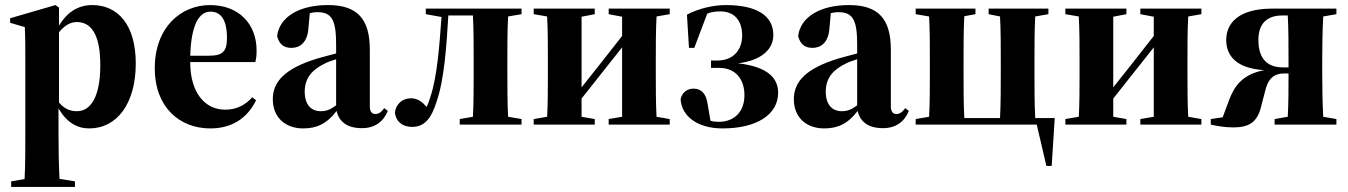

<svg xmlns="http://www.w3.org/2000/svg" viewBox="-20 -492 5320 758"><path d="M24 246H276V224L215 214C212 162 211 92 211 36V-64C243 -9 284 15 332 15C442 15 516 -83 516 -242C516 -392 447 -472 344 -472C286 -472 243 -441 213 -391V-462L199 -472L20 -420V-402L78 -385C80 -340 80 -302 80 -240V36C80 92 80 163 77 215L24 224ZM283 -405C338 -405 376 -359 376 -235C376 -106 336 -53 284 -53C254 -53 235 -63 213 -87V-365C233 -389 256 -405 283 -405Z M811 -446C850 -446 876 -417 876 -342C876 -287 858 -272 803 -272H731C735 -403 770 -446 811 -446ZM810 15C889 15 953 -19 991 -96L976 -108C949 -78 915 -59 869 -59C789 -59 731 -126 731 -246V-247H988C992 -264 993 -273 993 -293C993 -397 923 -472 809 -472C696 -472 591 -386 591 -222C591 -70 688 15 810 15Z M1409 14C1460 14 1494 -12 1511 -54L1497 -65C1484 -48 1475 -42 1461 -42C1448 -42 1440 -52 1440 -72V-296C1440 -418 1390 -472 1275 -472C1157 -472 1082 -422 1074 -349C1083 -317 1100 -303 1131 -303C1163 -303 1195 -323 1198 -385L1203 -440C1212 -442 1222 -444 1232 -444C1290 -444 1307 -414 1307 -316V-281C1279 -274 1252 -266 1233 -261C1102 -221 1057 -168 1057 -100C1057 -28 1107 15 1177 15C1230 15 1270 -3 1309 -54C1318 -13 1349 14 1409 14ZM1183 -130C1183 -186 1214 -218 1264 -242C1273 -247 1288 -252 1307 -258V-76C1284 -59 1268 -53 1246 -53C1210 -53 1183 -77 1183 -130Z M1607 9C1656 9 1683 -25 1703 -89C1734 -176 1743 -313 1750 -431H1847C1850 -379 1850 -307 1850 -251V-207C1850 -153 1850 -82 1847 -31L1795 -22V0H2039V-22L1986 -31C1983 -82 1983 -153 1983 -207V-251C1983 -305 1983 -375 1986 -427L2039 -436V-458H1661V-436L1723 -425C1715 -313 1706 -189 1679 -109C1675 -95 1670 -81 1664 -70C1649 -88 1630 -104 1603 -104C1570 -104 1543 -83 1539 -47C1543 -12 1569 9 1607 9Z M2383 -436 2436 -426V-350L2356 -248L2276 -147V-426L2328 -436V-458H2087V-436L2140 -427C2143 -375 2143 -305 2143 -251V-207C2143 -153 2143 -82 2140 -31L2087 -22V0H2328V-22L2276 -31V-103L2436 -305V-31L2383 -22V0H2624V-22L2572 -31C2569 -82 2569 -153 2569 -207V-251C2569 -305 2569 -375 2572 -427L2624 -436V-458H2383Z M2832 15C2967 15 3052 -39 3052 -126C3052 -180 3016 -228 2894 -242C2988 -254 3033 -298 3033 -354C3033 -431 2966 -472 2846 -472C2795 -472 2736 -458 2692 -434L2700 -303H2721L2772 -438C2786 -444 2802 -447 2824 -447C2878 -447 2910 -412 2910 -352C2910 -301 2881 -253 2811 -253H2787V-224H2818C2889 -224 2919 -174 2919 -116C2919 -54 2882 -11 2817 -11C2808 -11 2797 -12 2785 -15L2774 -79C2768 -126 2746 -142 2718 -142C2694 -142 2674 -129 2667 -101C2670 -35 2732 15 2832 15Z M3466 14C3517 14 3551 -12 3568 -54L3554 -65C3541 -48 3532 -42 3518 -42C3505 -42 3497 -52 3497 -72V-296C3497 -418 3447 -472 3332 -472C3214 -472 3139 -422 3131 -349C3140 -317 3157 -303 3188 -303C3220 -303 3252 -323 3255 -385L3260 -440C3269 -442 3279 -444 3289 -444C3347 -444 3364 -414 3364 -316V-281C3336 -274 3309 -266 3290 -261C3159 -221 3114 -168 3114 -100C3114 -28 3164 15 3234 15C3287 15 3327 -3 3366 -54C3375 -13 3406 14 3466 14ZM3240 -130C3240 -186 3271 -218 3321 -242C3330 -247 3345 -252 3364 -258V-76C3341 -59 3325 -53 3303 -53C3267 -53 3240 -77 3240 -130Z M3883 -436 3928 -427C3931 -376 3931 -305 3931 -251V-207C3931 -151 3931 -78 3928 -26H3787C3784 -78 3784 -151 3784 -207V-251C3784 -305 3784 -376 3787 -428L3831 -436V-458H3595V-436L3648 -427C3651 -375 3651 -305 3651 -251V-207C3651 -153 3651 -82 3648 -31L3595 -22V0H4073L4111 163H4132L4144 -26H4067C4064 -78 4064 -151 4064 -207V-251C4064 -305 4064 -375 4067 -427L4119 -436V-458H3883Z M4482 -436 4535 -426V-350L4455 -248L4375 -147V-426L4427 -436V-458H4186V-436L4239 -427C4242 -375 4242 -305 4242 -251V-207C4242 -153 4242 -82 4239 -31L4186 -22V0H4427V-22L4375 -31V-103L4535 -305V-31L4482 -22V0H4723V-22L4671 -31C4668 -82 4668 -153 4668 -207V-251C4668 -305 4668 -375 4671 -427L4723 -436V-458H4482Z M5000 -458C4870 -457 4821 -401 4821 -334C4821 -271 4862 -222 4971 -215C4887 -199 4854 -155 4832 -96L4807 -29L4760 -22V0C4782 5 4815 11 4848 11C4907 11 4942 -6 4958 -68L4975 -134C4984 -170 5000 -202 5050 -202H5067C5067 -153 5067 -82 5064 -31L5012 -22V0H5256V-22L5204 -31C5201 -82 5200 -153 5200 -207V-251C5200 -305 5201 -375 5204 -427L5256 -436V-458ZM5044 -226C4982 -226 4948 -262 4948 -334C4948 -400 4983 -431 5043 -431H5064C5067 -379 5067 -307 5067 -251V-226Z"/></svg>

Font: Source Serif 4 Display
Style: Bold
Weight: 700
Designer: Frank Grießhammer
Foundry: Adobe Systems Incorporated
Version: Version 4.004;hotconv 1.0.117;makeotfexe 2.5.65602